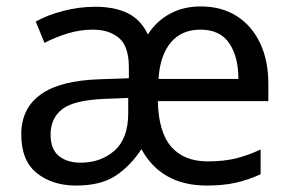

<svg xmlns="http://www.w3.org/2000/svg" viewBox="-20 -566 904 596"><path d="M603 -546Q668 -546 715 -516Q762 -486 787.5 -432Q813 -378 813 -306V-252H470Q472 -156 511.5 -110.5Q551 -65 625 -65Q675 -65 713 -74.5Q751 -84 789 -102V-25Q749 -7 710.5 1.5Q672 10 622 10Q481 10 419 -103Q385 -51 339 -20.5Q293 10 216 10Q143 10 94.5 -28.5Q46 -67 46 -149Q46 -229 106 -272.5Q166 -316 290 -320L380 -323V-357Q380 -422 349.5 -448Q319 -474 268 -474Q228 -474 189.5 -462Q151 -450 118 -433L91 -499Q126 -519 176 -532Q226 -545 275 -545Q337 -545 377.5 -524.5Q418 -504 439 -459Q465 -500 507 -523Q549 -546 603 -546ZM602 -474Q544 -474 510.5 -434.5Q477 -395 472 -321H720Q720 -390 691.5 -432Q663 -474 602 -474ZM303 -259Q209 -255 173 -227Q137 -199 137 -148Q137 -103 162.5 -82Q188 -61 230 -61Q293 -61 335.5 -98.5Q378 -136 378 -214V-262Z"/></svg>

Font: Noto Sans Ugaritic
Style: Regular
Weight: 400
Designer: Monotype Design Team
Foundry: Monotype Imaging Inc.
Version: Version 2.001; ttfautohint (v1.8.4.7-5d5b)